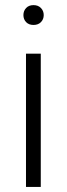

<svg xmlns="http://www.w3.org/2000/svg" viewBox="-20 -741 264 761"><path d="M141.6 0H83V-528.3H141.6ZM72.8 -681.2Q72.8 -697.8 83.5 -709.2Q94.2 -720.7 112.8 -720.7Q131.3 -720.7 142.3 -709.2Q153.3 -697.8 153.3 -681.2Q153.3 -664.6 142.3 -653.3Q131.3 -642.1 112.8 -642.1Q94.2 -642.1 83.5 -653.3Q72.8 -664.6 72.8 -681.2Z"/></svg>

Font: TypoPRO Roboto
Style: Regular
Weight: 300
Designer: Google
Version: Version 2.136; 2016